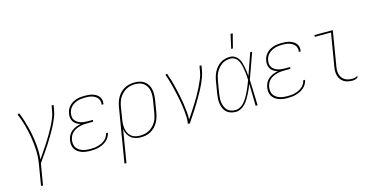

<svg xmlns="http://www.w3.org/2000/svg" viewBox="-89 -1205 3678 1881"><g transform="rotate(-15 1750.0 -264.5)"><path d="M134 215 170 -3Q181 -71 178 -138.5Q175 -206 164 -271Q153 -336 135.5 -399Q118 -462 93 -521L111 -528Q127 -491 139.5 -451.5Q152 -412 162.5 -372Q173 -332 180.5 -291Q188 -250 192.5 -208Q197 -166 198.5 -123Q200 -80 195 -37Q218 -71 242 -105.5Q266 -140 288 -174.5Q310 -209 331.5 -245Q353 -281 372 -317.5Q391 -354 407 -391.5Q423 -429 429 -468L438 -520H458L449 -468Q444 -436 432 -405Q420 -374 405.5 -344Q391 -314 374.5 -284.5Q358 -255 340.5 -226Q323 -197 305 -168.5Q287 -140 267.5 -111.5Q248 -83 228.5 -55.5Q209 -28 190 0L154 215Z M692 8Q669 8 646 5Q623 2 602.5 -5.5Q582 -13 564.5 -26Q547 -39 536 -58Q525 -77 522.5 -99.5Q520 -122 524 -145Q528 -169 540 -192Q552 -215 573 -231.5Q594 -248 617.5 -257Q641 -266 666 -271Q645 -277 626.5 -288Q608 -299 596.5 -316Q585 -333 581.5 -355Q578 -377 582 -399Q585 -420 594.5 -439.5Q604 -459 619.5 -475Q635 -491 654 -501.5Q673 -512 693.5 -518Q714 -524 734.5 -526Q755 -528 775 -528Q796 -528 815.5 -526Q835 -524 853.5 -518.5Q872 -513 888 -503.5Q904 -494 916 -479Q928 -464 932 -445Q936 -426 933 -406L932 -400H913L914 -405Q917 -422 912.5 -439Q908 -456 897.5 -468.5Q887 -481 873 -489Q859 -497 843 -502Q827 -507 809 -508.5Q791 -510 774 -510Q756 -510 737.5 -508Q719 -506 701.5 -501Q684 -496 666.5 -486.5Q649 -477 635 -463.5Q621 -450 612.5 -432.5Q604 -415 601 -397Q598 -378 600 -360Q602 -342 612 -328Q622 -314 636.5 -304Q651 -294 668 -288.5Q685 -283 703 -281Q721 -279 740 -279H793L790 -261H737Q717 -261 697 -259.5Q677 -258 657 -253Q637 -248 617.5 -239Q598 -230 581.5 -215.5Q565 -201 556 -182Q547 -163 543 -143Q540 -122 542.5 -102Q545 -82 555 -66Q565 -50 580.5 -39Q596 -28 614.5 -21.5Q633 -15 653 -12.5Q673 -10 693 -10Q712 -10 731.5 -11.5Q751 -13 770 -18Q789 -23 807.5 -31.5Q826 -40 842 -53Q858 -66 868.5 -83.5Q879 -101 883 -120H902L901 -119Q898 -98 886 -78Q874 -58 857 -43Q840 -28 819.5 -18Q799 -8 777.5 -2Q756 4 734.5 6Q713 8 692 8Z M980 215 1071 -333Q1075 -358 1083 -383Q1091 -408 1104.5 -431Q1118 -454 1137.5 -473.5Q1157 -493 1181 -505.5Q1205 -518 1230.5 -523Q1256 -528 1281 -528Q1309 -528 1335 -521.5Q1361 -515 1381 -499.5Q1401 -484 1414 -462Q1427 -440 1432 -414.5Q1437 -389 1436 -361.5Q1435 -334 1431 -307L1411 -187Q1407 -162 1399 -137.5Q1391 -113 1378 -90Q1365 -67 1345.5 -47.5Q1326 -28 1302.5 -15Q1279 -2 1253.5 3Q1228 8 1203 8Q1175 8 1148.5 0.5Q1122 -7 1102.5 -24Q1083 -41 1070.5 -65Q1058 -89 1055 -116L1000 215ZM1200 -10Q1223 -10 1246.5 -15Q1270 -20 1291.5 -31.5Q1313 -43 1331 -61Q1349 -79 1361.5 -100Q1374 -121 1380.5 -144Q1387 -167 1391 -190L1411 -310Q1415 -334 1416 -358.5Q1417 -383 1413 -406Q1409 -429 1398 -449Q1387 -469 1369.5 -483.5Q1352 -498 1329 -504Q1306 -510 1281 -510Q1258 -510 1234.5 -505Q1211 -500 1190 -488.5Q1169 -477 1151 -459Q1133 -441 1120.5 -420Q1108 -399 1101 -376Q1094 -353 1090 -330L1071 -211Q1067 -187 1066 -162.5Q1065 -138 1069 -115Q1073 -92 1083.5 -71.5Q1094 -51 1111.5 -36.5Q1129 -22 1152 -16Q1175 -10 1200 -10Z M1681 0Q1687 -35 1685.5 -69Q1684 -103 1680.5 -136Q1677 -169 1672 -202Q1667 -235 1660 -267.5Q1653 -300 1646 -332.5Q1639 -365 1631 -397Q1623 -429 1613.5 -460Q1604 -491 1593 -522L1611 -528Q1625 -490 1636.5 -450.5Q1648 -411 1657.5 -370.5Q1667 -330 1675.5 -289.5Q1684 -249 1690.5 -207.5Q1697 -166 1701 -124Q1705 -82 1704 -39Q1728 -73 1750 -107.5Q1772 -142 1794 -176.5Q1816 -211 1836 -246.5Q1856 -282 1874 -318.5Q1892 -355 1907.5 -392.5Q1923 -430 1929 -468L1938 -520H1958L1949 -468Q1944 -437 1932.5 -406Q1921 -375 1907.5 -345Q1894 -315 1878 -285.5Q1862 -256 1845 -227Q1828 -198 1811 -169Q1794 -140 1775.5 -112Q1757 -84 1738 -56Q1719 -28 1701 0Z M2167 8Q2141 8 2116.5 0.5Q2092 -7 2074 -23Q2056 -39 2046 -62Q2036 -85 2032 -110Q2028 -135 2029.5 -161Q2031 -187 2035 -213L2055 -333Q2059 -357 2066 -381Q2073 -405 2085 -427.5Q2097 -450 2114.5 -469.5Q2132 -489 2154 -503Q2176 -517 2200.5 -522.5Q2225 -528 2249 -528Q2274 -528 2295 -516Q2316 -504 2329.5 -485Q2343 -466 2350 -443.5Q2357 -421 2362 -397Q2367 -373 2370.5 -349Q2374 -325 2375 -300Q2395 -355 2414 -410Q2433 -465 2452 -520H2472Q2448 -455 2425.5 -390Q2403 -325 2379 -260Q2382 -195 2383.5 -130Q2385 -65 2388 0H2368Q2367 -55 2366 -110.5Q2365 -166 2363 -222Q2354 -197 2343 -173Q2332 -149 2320 -125.5Q2308 -102 2293.5 -79Q2279 -56 2260.5 -36.5Q2242 -17 2217 -4.5Q2192 8 2167 8ZM2167 -10Q2187 -10 2207 -19Q2227 -28 2243 -42.5Q2259 -57 2271.5 -74.5Q2284 -92 2294.5 -110.5Q2305 -129 2314 -148Q2323 -167 2331.5 -186Q2340 -205 2347.5 -224.5Q2355 -244 2362 -263Q2361 -282 2360 -301Q2359 -320 2356.5 -339Q2354 -358 2351 -376.5Q2348 -395 2343.5 -413Q2339 -431 2332 -448Q2325 -465 2313.5 -479Q2302 -493 2285.5 -501.5Q2269 -510 2249 -510Q2227 -510 2204.5 -504.5Q2182 -499 2162.5 -486Q2143 -473 2127.5 -455Q2112 -437 2101 -416.5Q2090 -396 2084 -374Q2078 -352 2074 -330L2054 -210Q2051 -187 2049 -163.5Q2047 -140 2050.5 -118Q2054 -96 2062.5 -75.5Q2071 -55 2086 -39.5Q2101 -24 2122.5 -17Q2144 -10 2167 -10ZM2281 -600 2313 -744H2335L2298 -600Z M2692 8Q2669 8 2646 5Q2623 2 2602.5 -5.5Q2582 -13 2564.5 -26Q2547 -39 2536 -58Q2525 -77 2522.5 -99.5Q2520 -122 2524 -145Q2528 -169 2540 -192Q2552 -215 2573 -231.5Q2594 -248 2617.5 -257Q2641 -266 2666 -271Q2645 -277 2626.5 -288Q2608 -299 2596.5 -316Q2585 -333 2581.5 -355Q2578 -377 2582 -399Q2585 -420 2594.5 -439.5Q2604 -459 2619.5 -475Q2635 -491 2654 -501.5Q2673 -512 2693.5 -518Q2714 -524 2734.5 -526Q2755 -528 2775 -528Q2796 -528 2815.5 -526Q2835 -524 2853.5 -518.5Q2872 -513 2888 -503.5Q2904 -494 2916 -479Q2928 -464 2932 -445Q2936 -426 2933 -406L2932 -400H2913L2914 -405Q2917 -422 2912.5 -439Q2908 -456 2897.5 -468.5Q2887 -481 2873 -489Q2859 -497 2843 -502Q2827 -507 2809 -508.5Q2791 -510 2774 -510Q2756 -510 2737.5 -508Q2719 -506 2701.5 -501Q2684 -496 2666.5 -486.5Q2649 -477 2635 -463.5Q2621 -450 2612.5 -432.5Q2604 -415 2601 -397Q2598 -378 2600 -360Q2602 -342 2612 -328Q2622 -314 2636.5 -304Q2651 -294 2668 -288.5Q2685 -283 2703 -281Q2721 -279 2740 -279H2793L2790 -261H2737Q2717 -261 2697 -259.5Q2677 -258 2657 -253Q2637 -248 2617.5 -239Q2598 -230 2581.5 -215.5Q2565 -201 2556 -182Q2547 -163 2543 -143Q2540 -122 2542.5 -102Q2545 -82 2555 -66Q2565 -50 2580.5 -39Q2596 -28 2614.5 -21.5Q2633 -15 2653 -12.5Q2673 -10 2693 -10Q2712 -10 2731.5 -11.5Q2751 -13 2770 -18Q2789 -23 2807.5 -31.5Q2826 -40 2842 -53Q2858 -66 2868.5 -83.5Q2879 -101 2883 -120H2902L2901 -119Q2898 -98 2886 -78Q2874 -58 2857 -43Q2840 -28 2819.5 -18Q2799 -8 2777.5 -2Q2756 4 2734.5 6Q2713 8 2692 8Z M3351 8Q3328 8 3306 4Q3284 0 3265.5 -11Q3247 -22 3234 -39Q3221 -56 3214.5 -77Q3208 -98 3207.5 -120.5Q3207 -143 3211 -166L3267 -502H3103V-520H3290L3231 -164Q3227 -143 3227.5 -123Q3228 -103 3233.5 -84.5Q3239 -66 3251 -51Q3263 -36 3279.5 -26.5Q3296 -17 3315 -13.5Q3334 -10 3354 -10Q3367 -10 3381 -14Q3395 -18 3406 -26L3403 -8Q3392 0 3378 4Q3364 8 3351 8Z"/></g></svg>

Font: Iosevka Term Curly Th Obl
Style: Regular
Weight: 100
Italic angle: -9°
Designer: Belleve Invis
Foundry: Belleve Invis
Version: Version 32.3.0